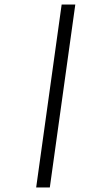

<svg xmlns="http://www.w3.org/2000/svg" viewBox="-20 -772 466 844"><path d="M311 -752 199 52H139L251 -752Z"/></svg>

Font: Pathway Extreme 28pt ExtraLight
Style: Italic
Weight: 250
Italic angle: -8°
Designer: Eduardo Rodriguez Tunni
Foundry: Eduardo Rodriguez Tunni
Version: Version 1.001;gftools[0.9.26]